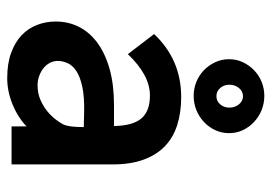

<svg xmlns="http://www.w3.org/2000/svg" viewBox="-132 -620 763 540"><g transform="rotate(90 250.0 -349.5)"><path d="M40 0ZM75.2 -400.9Q147.5 -477.1 252 -477.1Q296.4 -477.1 331.5 -465.8Q366.7 -454.6 391.1 -430.9Q415.5 -407.2 428.7 -370.8Q441.9 -334.5 441.9 -284.2V0H335V-42Q308.6 -17.1 272.2 -2.4Q235.8 12.2 199.2 12.2Q158.2 12.2 128.2 1.2Q98.1 -9.8 78.6 -28.3Q59.1 -46.9 49.6 -71.8Q40 -96.7 40 -124Q40 -160.2 55.4 -190.2Q70.8 -220.2 100.6 -241.9Q130.4 -263.7 174.1 -275.9Q217.8 -288.1 274.9 -288.1H334Q333 -341.3 312.5 -365.2Q292 -389.2 248 -389.2Q190.9 -389.2 131.8 -327.1ZM295.9 -204.1Q252 -205.1 223.6 -199Q195.3 -192.9 179.2 -182.1Q163.1 -171.4 157 -157.5Q150.9 -143.6 150.9 -129.9Q150.9 -118.2 156.2 -107.9Q161.6 -97.7 170.9 -90.1Q180.2 -82.5 192.6 -77.9Q205.1 -73.2 219.2 -73.2Q242.2 -73.2 260.5 -81.3Q278.8 -89.4 292.5 -100.6Q306.2 -111.8 315.4 -124Q324.7 -136.2 329.1 -145Q333 -152.3 335 -166.7Q336.9 -181.2 336.9 -203.1ZM249 -710.9Q270.5 -710.9 289.6 -703.1Q308.6 -695.3 323 -681.6Q337.4 -668 345.7 -650.1Q354 -632.3 354 -611.8Q354 -591.3 345.7 -573.2Q337.4 -555.2 323 -541.5Q308.6 -527.8 289.6 -520Q270.5 -512.2 249 -512.2Q228 -512.2 209.2 -520Q190.4 -527.8 176.5 -541.5Q162.6 -555.2 154.3 -573.2Q146 -591.3 146 -611.8Q146 -632.3 154.3 -650.1Q162.6 -668 176.5 -681.6Q190.4 -695.3 209.2 -703.1Q228 -710.9 249 -710.9ZM217.8 -612.8Q217.8 -597.2 227.1 -586.7Q236.3 -576.2 250 -576.2Q263.7 -576.2 272.9 -586.7Q282.2 -597.2 282.2 -612.8Q282.2 -628.4 272.9 -639.6Q263.7 -650.9 250 -650.9Q236.3 -650.9 227.1 -639.6Q217.8 -628.4 217.8 -612.8Z"/></g></svg>

Font: InconsolataGo
Style: Bold
Weight: 700
Designer: Raph Levien, Kirill Tkachev(cyreal.org)
Foundry: Raph Levien, Kirill Tkachev(cyreal.org)
Version: Version 1.015; ttfautohint (v0.92) -l 8 -r 50 -G 200 -x 14 -